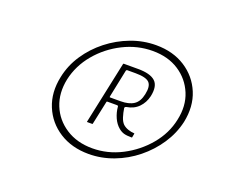

<svg xmlns="http://www.w3.org/2000/svg" viewBox="-91 -836 921 787"><g transform="rotate(20 369.0 -443.0)"><path d="M359 -186Q285 -186 231 -220.5Q177 -255 153 -313.5Q129 -372 144 -443Q155 -497 186 -543.5Q217 -590 261.5 -625Q306 -660 359 -680Q412 -700 468 -700Q542 -700 595.5 -665.5Q649 -631 673 -573Q697 -515 682 -443Q670 -390 639 -343.5Q608 -297 564 -261.5Q520 -226 467 -206Q414 -186 359 -186ZM365 -213Q432 -213 493 -244.5Q554 -276 597.5 -328Q641 -380 654 -443Q668 -507 646.5 -559Q625 -611 577.5 -642Q530 -673 463 -673Q396 -673 334.5 -642Q273 -611 229.5 -559Q186 -507 172 -443Q159 -380 180 -328Q201 -276 249.5 -244.5Q298 -213 365 -213ZM311 -307Q308 -307 308 -308L366 -581Q366 -583 369 -583H431Q484 -583 506 -563Q528 -543 518 -496Q511 -466 491 -445.5Q471 -425 439 -420Q435 -419 433.5 -417Q432 -415 432 -413Q435 -393 440.5 -375.5Q446 -358 456 -348Q466 -339 480 -334.5Q494 -330 503 -330Q506 -330 506.5 -329.5Q507 -329 507 -328L504 -312Q504 -311 503.5 -310.5Q503 -310 502 -310Q480 -310 468 -313.5Q456 -317 445 -326Q428 -340 418 -362.5Q408 -385 406 -409Q406 -412 404.5 -413Q403 -414 398 -414H359Q355 -414 355 -411L333 -308Q333 -307 330 -307ZM361 -438Q360 -434 363 -434H408Q445 -434 466 -448Q487 -462 494 -496Q502 -533 487.5 -548Q473 -563 427 -563H390Q388 -563 386 -559Z"/></g></svg>

Font: Glory Thin
Style: Italic
Weight: 100
Italic angle: -12°
Designer: Robert Leuschke
Foundry: Robert Leuschke
Version: Version 1.011